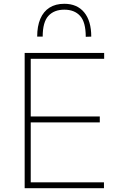

<svg xmlns="http://www.w3.org/2000/svg" viewBox="-20 -992 631 1012"><path d="M110 0Q110 -61 110 -117Q110 -173 110 -238V-475Q110 -540.5 110 -596.5Q110 -652.5 110 -713H529V-682Q476 -682 415.2 -682Q354.5 -682 272 -682H126L142 -710Q142 -649.5 142 -593.5Q142 -537.5 142 -472V-242Q142 -177 142 -121Q142 -65 142 -4L126 -31H276Q346 -31 408.2 -31Q470.5 -31 528 -31V0ZM136 -347V-378H281Q353 -378 405.2 -378Q457.5 -378 506 -378V-347Q454.5 -347 402.5 -347Q350.5 -347 280 -347ZM432 -798Q432 -875.5 402.2 -908.2Q372.5 -941 319 -941Q265 -941 235 -908.2Q205 -875.5 205 -799H176Q176 -854 192.5 -892.8Q209 -931.5 241 -951.8Q273 -972 319 -972Q386.5 -972 423.8 -926.8Q461 -881.5 461 -799Z"/></svg>

Font: Commissioner Thin Thin
Style: Regular
Weight: 250
Version: Version 1.000